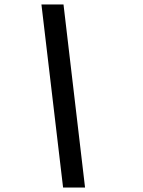

<svg xmlns="http://www.w3.org/2000/svg" viewBox="-20 -749 642 862"><path d="M166 -729H265.1L361.8 92.8H263.2Z"/></svg>

Font: Hack
Style: Bold Italic
Weight: 700
Italic angle: -11°
Monospace: yes
Designer: Christopher Simpkins
Foundry: Christopher Simpkins
Version: Version 2.017; ttfautohint (v1.4.1) -l 4 -r 80 -G 350 -x 0 -